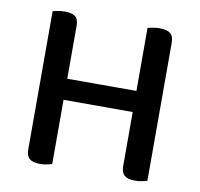

<svg xmlns="http://www.w3.org/2000/svg" viewBox="-72 -690 803 771"><g transform="rotate(10 329.5 -304.0)"><path d="M83 -382H188V-2Q181 0 168 3Q155 6 140 6Q110 6 96.5 -5.5Q83 -17 83 -43ZM188 -274H83V-607Q90 -609 103.5 -611.5Q117 -614 132 -614Q161 -614 174.5 -603.5Q188 -593 188 -566ZM470 -382H576V-2Q568 0 555 3Q542 6 527 6Q497 6 483.5 -5.5Q470 -17 470 -43ZM576 -274H470V-607Q477 -609 491 -611.5Q505 -614 519 -614Q548 -614 562 -603Q576 -592 576 -565ZM528 -264H139V-350H528Z"/></g></svg>

Font: Baloo Bhaijaan 2 Medium
Style: Regular
Weight: 500
Designer: Sanskriti Dholi, Noopur Datye and Ek Type
Foundry: Ek Type
Version: Version 1.701